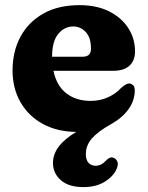

<svg xmlns="http://www.w3.org/2000/svg" viewBox="-20 -512 588 765"><path d="M444.5 161Q432.5 190 397.8 211.8Q363 233.5 312.5 233.5Q253.5 233.5 222.2 205.8Q191 178 191 137Q191 68.5 284 13.5Q207.5 13 150.2 -18.5Q93 -50 61.5 -105Q30 -160 30 -231.5Q30 -306.5 61.2 -365Q92.5 -423.5 152 -457.5Q211.5 -491.5 297 -491.5Q365 -491.5 414.5 -466.8Q464 -442 491 -400.2Q518 -358.5 518 -307.5Q518 -270.5 495.8 -250.2Q473.5 -230 432.5 -230H193Q205.5 -170 244.5 -140Q283.5 -110 341 -110Q378.5 -110 410 -124.2Q441.5 -138.5 462.5 -161.5Q484 -180.5 495.5 -179.5Q504 -178.5 510.5 -172.2Q517 -166 517 -151Q516.5 -111 492 -76.8Q467.5 -42.5 422 -17Q371 11.5 346.5 39.2Q322 67 322 102Q322 125.5 333 137Q344 148.5 360.5 148.5Q383.5 148.5 401.5 128.5Q409 121 416 117.2Q423 113.5 431.5 116.5Q441 119 447 130.5Q453 142 444.5 161ZM272 -406.5Q236.5 -406.5 212 -376.8Q187.5 -347 187.5 -286H309.5Q342.5 -286 342.5 -318Q342.5 -362 321.8 -384.2Q301 -406.5 272 -406.5Z"/></svg>

Font: Fraunces 9pt S100
Style: Bold
Weight: 700
Version: Version 1.000; ttfautohint (v1.8.3)